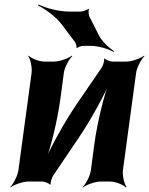

<svg xmlns="http://www.w3.org/2000/svg" viewBox="-20 -799 656 845"><path d="M428 -502 321 -346C263 -261 199 -146 171 -75L175 -74C203 -145 233 -269 246 -366L261 -478C264 -502 284 -539 298 -552L296 -554C281 -542 242 -528 218 -528H176C152 -528 117 -542 106 -554L104 -552C114 -539 122 -502 119 -478L61 -50C58 -26 39 11 25 24L26 26C41 14 80 0 104 0H166C176 0 197 8 200 14L203 12C201 6 208 -17 214 -26L320 -183C378 -268 442 -383 469 -453L466 -454C438 -384 408 -260 395 -163L380 -50C377 -26 358 11 344 24L345 26C360 14 399 0 423 0H464C488 0 523 14 534 26L537 24C527 11 518 -26 521 -50L579 -478C582 -502 602 -539 616 -552L614 -554C599 -542 560 -528 536 -528H475C465 -528 444 -536 441 -542L438 -540C440 -533 434 -511 428 -502ZM414 -646 374 -725C370 -732 368 -753 372 -759L369 -760C364 -755 343 -748 335 -748H285C238 -748 180 -764 150 -779L147 -775C177 -761 226 -726 252 -691L310 -614C313 -609 319 -594 316 -589L320 -588C323 -592 339 -597 345 -597H381C415 -597 458 -583 479 -571L482 -574C461 -587 428 -617 414 -646Z"/></svg>

Font: Asimov
Style: EdgeIt
Weight: 500
Designer: Google
Version: Version 2.000980: 2014